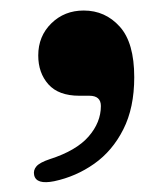

<svg xmlns="http://www.w3.org/2000/svg" viewBox="-20 -182 324 374"><path d="M134.5 4.5Q94 4.5 74.2 -17.8Q54.5 -40 54.5 -74Q54.5 -111.5 80 -136.5Q105.5 -161.5 143 -161.5Q185 -161.5 213.2 -130.2Q241.5 -99 241.5 -31.5Q241.5 28 220.2 70Q199 112 163.5 137Q128 162 85.5 171Q50.5 178 46.5 159Q44.5 149.5 51 142Q57.5 134.5 77 128Q128.5 111.5 152.5 84Q176.5 56.5 176.5 24.5Q176.5 4.5 154 4.5Z"/></svg>

Font: Fraunces 9pt SemiBold
Style: Regular
Weight: 600
Version: Version 1.000;[b76b70a41]